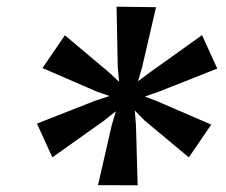

<svg xmlns="http://www.w3.org/2000/svg" viewBox="-20 -863 676 574"><path d="M90.5 -493.5 263.5 -561.5 307.5 -576 268.5 -589.5 107 -659.5 174 -757.5 306 -646.5 336 -618.5 332 -663.5 328.5 -843 446.5 -841.5 404.5 -660.5 392.5 -620 428 -646.5 584 -758 629.5 -658 455 -589 413 -574.5 449.5 -560.5 611.5 -490.5 544.5 -392.5 412 -503 383 -532.5 386.5 -488 391.5 -309 273 -309.5 314.5 -490.5 326.5 -530.5 292 -503 136.5 -392.5Z"/></svg>

Font: Merriweather 36pt
Style: Bold Italic
Weight: 700
Italic angle: -7.8°
Version: Version 2.101